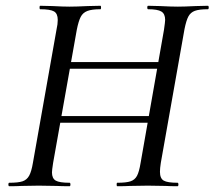

<svg xmlns="http://www.w3.org/2000/svg" viewBox="-20 -645 743 665"><path d="M12 -12Q43 -12 58 -17Q73 -22 81 -36.5Q89 -51 94 -81L176 -544Q180 -561 180 -576Q180 -598 167 -605.5Q154 -613 119 -613Q117 -613 117 -619Q117 -625 119 -625L162 -624Q198 -622 221 -622Q244 -622 284 -624L328 -625Q330 -625 330 -619Q330 -613 328 -613Q298 -613 282.5 -607Q267 -601 259.5 -586.5Q252 -572 246 -542L164 -81Q160 -55 160 -48Q160 -27 173 -19.5Q186 -12 221 -12Q224 -12 224 -6Q224 0 221 0Q193 0 177 -1L114 -2L54 -1Q39 0 12 0Q9 0 9 -6Q9 -12 12 -12ZM159 -243H542L539 -220H156ZM173 -430H555L553 -407H169ZM386 -12Q417 -12 432 -17Q447 -22 454.5 -36Q462 -50 467 -81L548 -542Q552 -570 552 -576Q552 -597 539 -605Q526 -613 493 -613Q490 -613 490 -619Q490 -625 493 -625L534 -624Q572 -622 596 -622Q618 -622 658 -624L700 -625Q703 -625 703 -619Q703 -613 700 -613Q670 -613 655 -607.5Q640 -602 632.5 -588Q625 -574 619 -544L537 -81Q534 -62 534 -50Q534 -27 547 -19.5Q560 -12 595 -12Q598 -12 598 -6Q598 0 595 0Q569 0 554 -1L492 -2L430 -1Q414 0 386 0Q384 0 384 -6Q384 -12 386 -12Z"/></svg>

Font: Cormorant Infant Medium
Style: Italic
Weight: 500
Italic angle: -10°
Designer: Christian Thalmann (Catharsis Fonts)
Foundry: Catharsis Fonts
Version: Version 4.000